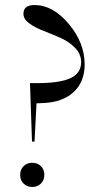

<svg xmlns="http://www.w3.org/2000/svg" viewBox="-20 -732 403 762"><path d="M117 -170H107L99 -402H126Q218 -402 260 -422Q302 -442 302 -485Q302 -517 278.5 -541.5Q255 -566 221.5 -581Q188 -596 154 -609Q120 -622 96.5 -639Q73 -656 73 -677Q73 -712 117 -712Q190 -712 253 -637Q316 -562 316 -476Q316 -407 272 -366.5Q228 -326 151 -323L125 -322ZM73.5 -3.5Q60 -17 60 -38Q60 -59 73.5 -72.5Q87 -86 108 -86Q129 -86 142.5 -72.5Q156 -59 156 -38Q156 -17 142.5 -3.5Q129 10 108 10Q87 10 73.5 -3.5Z"/></svg>

Font: Libre Caslon Display
Style: Regular
Weight: 400
Designer: Pablo Impallari, Rodrigo Fuenzalida
Foundry: Pablo Impallari, Rodrigo Fuenzalida
Version: Version 1.002